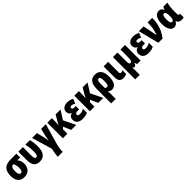

<svg xmlns="http://www.w3.org/2000/svg" viewBox="559 -2578 4832 4832"><g transform="rotate(-45 2975.5 -161.5)"><path d="M496.1 -232.9Q496.1 -160.2 467.5 -105.5Q439 -50.8 386.7 -20.5Q334.5 9.8 263.2 9.8Q148.9 9.8 90.6 -61.5Q32.2 -132.8 32.2 -255.9Q32.2 -408.2 103.3 -480.7Q174.3 -553.2 321.8 -553.2H532.2V-418H428.2Q496.1 -350.1 496.1 -232.9ZM195.8 -256.8Q195.8 -187.5 214.4 -156.2Q232.9 -125 265.1 -125Q332 -125 332 -262.2Q332 -344.2 293 -418H285.2Q237.8 -418 216.8 -378.9Q195.8 -339.8 195.8 -256.8Z M815.4 7.8Q704.1 7.8 653.6 -55.7Q603 -119.1 603 -252.9V-553.2H765.1V-234.9Q765.1 -179.7 778.1 -156.7Q791 -133.8 820.3 -133.8Q853.5 -133.8 867.9 -170.9Q882.3 -208 882.3 -296.9Q882.3 -354 874.8 -418Q867.2 -481.9 853 -553.2H1014.2Q1025.9 -501 1032.5 -459Q1039.1 -417 1041.7 -378.7Q1044.4 -340.3 1044.4 -297.9Q1044.4 -144 985.4 -68.1Q926.3 7.8 815.4 7.8Z M1580.6 -553.2 1424.3 -6.8Q1414.6 28.8 1406.2 72.3Q1397.9 115.7 1393.1 159.4Q1388.2 203.1 1388.2 240.2H1214.4Q1214.4 211.4 1220 166.3Q1225.6 121.1 1234.4 74.2Q1243.2 27.3 1251.5 -5.9L1090.3 -553.2H1264.2L1303.2 -392.1Q1314.5 -347.7 1323.7 -302.7Q1333 -257.8 1336.4 -211.9H1339.4Q1343.3 -247.1 1352.8 -289.6Q1362.3 -332 1373.5 -382.8L1413.6 -553.2Z M2103.5 -553.2 1954.6 -317.9 2109.4 0H1931.6L1842.3 -201.2L1795.4 -161.1V0H1633.3V-553.2H1795.4V-458Q1795.4 -419.9 1793.9 -382.6Q1792.5 -345.2 1788.6 -309.1H1791.5Q1802.2 -332 1813.2 -353.3Q1824.2 -374.5 1833.5 -390.1L1929.7 -553.2Z M2437.5 -342.8V-225.1H2387.7Q2336.4 -225.1 2317.4 -210.9Q2298.3 -196.8 2298.3 -171.9Q2298.3 -125 2372.6 -125Q2407.2 -125 2444.8 -136Q2482.4 -147 2516.6 -168V-28.8Q2475.1 -6.3 2434.8 1.7Q2394.5 9.8 2343.3 9.8Q2231 9.8 2182.6 -36.1Q2134.3 -82 2134.3 -157.2Q2134.3 -207.5 2163.3 -243.2Q2192.4 -278.8 2242.7 -287.1V-292Q2202.6 -304.2 2181.2 -336.4Q2159.7 -368.7 2159.7 -413.1Q2159.7 -481.4 2211.4 -522.2Q2263.2 -563 2348.6 -563Q2391.1 -563 2432.6 -553.2Q2474.1 -543.5 2521.5 -518.1L2469.7 -396Q2414.6 -431.2 2368.7 -431.2Q2315.4 -431.2 2315.4 -395Q2315.4 -364.3 2334.2 -353.5Q2353 -342.8 2396.5 -342.8Z M3065.4 -553.2 2916.5 -317.9 3071.3 0H2893.6L2804.2 -201.2L2757.3 -161.1V0H2595.2V-553.2H2757.3V-458Q2757.3 -419.9 2755.9 -382.6Q2754.4 -345.2 2750.5 -309.1H2753.4Q2764.2 -332 2775.1 -353.3Q2786.1 -374.5 2795.4 -390.1L2891.6 -553.2Z M3555.2 -275.9Q3555.2 -198.7 3538.3 -133.5Q3521.5 -68.4 3481.4 -29.3Q3441.4 9.8 3372.6 9.8Q3342.8 9.8 3319.3 -1Q3295.9 -11.7 3277.3 -26.9H3269.5Q3273.4 11.2 3274.4 45.9Q3275.4 80.6 3275.4 106.9V240.2H3113.3V-272.9Q3113.3 -356.4 3134.3 -422.1Q3155.3 -487.8 3204.1 -525.4Q3252.9 -563 3336.4 -563Q3442.4 -563 3498.8 -490.7Q3555.2 -418.5 3555.2 -275.9ZM3334.5 -428.2Q3305.2 -428.2 3290.3 -401.6Q3275.4 -375 3275.4 -312V-147.9Q3298.3 -125 3330.6 -125Q3360.8 -125 3376.2 -157Q3391.6 -189 3391.6 -275.9Q3391.6 -363.8 3377.7 -396Q3363.8 -428.2 3334.5 -428.2Z M3799.3 -553.2V-178.2Q3799.3 -129.9 3837.4 -129.9Q3855.5 -129.9 3870.6 -135.3Q3885.7 -140.6 3904.3 -150.9V-21Q3857.9 9.8 3789.6 9.8Q3711.4 9.8 3674.3 -33Q3637.2 -75.7 3637.2 -175.8V-553.2Z M4399.4 -553.2V0H4273.4L4254.4 -68.8H4248.5Q4237.3 -31.7 4218.8 -11Q4200.2 9.8 4178.2 9.8Q4159.7 9.8 4149.2 0Q4138.7 -9.8 4129.4 -30.8H4127.4Q4128.9 -9.3 4130.1 20.8Q4131.3 50.8 4131.3 84V240.2H3969.2V-553.2H4131.3V-246.1Q4131.3 -190.4 4140.9 -162.1Q4150.4 -133.8 4174.3 -133.8Q4203.6 -133.8 4216.8 -156.7Q4230 -179.7 4233.6 -217.5Q4237.3 -255.4 4237.3 -299.8V-553.2Z M4782.2 -342.8V-225.1H4732.4Q4681.2 -225.1 4662.1 -210.9Q4643.1 -196.8 4643.1 -171.9Q4643.1 -125 4717.3 -125Q4752 -125 4789.6 -136Q4827.1 -147 4861.3 -168V-28.8Q4819.8 -6.3 4779.5 1.7Q4739.3 9.8 4688 9.8Q4575.7 9.8 4527.3 -36.1Q4479 -82 4479 -157.2Q4479 -207.5 4508.1 -243.2Q4537.1 -278.8 4587.4 -287.1V-292Q4547.4 -304.2 4525.9 -336.4Q4504.4 -368.7 4504.4 -413.1Q4504.4 -481.4 4556.2 -522.2Q4607.9 -563 4693.4 -563Q4735.8 -563 4777.3 -553.2Q4818.8 -543.5 4866.2 -518.1L4814.5 -396Q4759.3 -431.2 4713.4 -431.2Q4660.2 -431.2 4660.2 -395Q4660.2 -364.3 4679 -353.5Q4697.8 -342.8 4741.2 -342.8Z M4892.1 -553.2H5061L5123 -241.2Q5127 -223.6 5129.9 -206.3Q5132.8 -189 5134.3 -171.9H5137.2Q5176.3 -260.7 5189.7 -353.3Q5203.1 -445.8 5203.1 -553.2H5366.2Q5366.2 -444.8 5347.4 -350.8Q5328.6 -256.8 5288.3 -170.9Q5248 -85 5183.1 0H5031.2Z M5594.2 9.8Q5515.6 9.8 5471.4 -66.7Q5427.2 -143.1 5427.2 -273.9Q5427.2 -409.7 5474.1 -486.3Q5521 -563 5605 -563Q5649.9 -563 5679 -542Q5708 -521 5726.1 -479H5731.9Q5738.8 -504.9 5746.6 -523.4Q5754.4 -542 5764.2 -553.2H5908.2Q5894 -502.9 5885 -440.4Q5876 -377.9 5876 -324.2V-189Q5876 -129.9 5910.2 -129.9Q5923.8 -129.9 5935.1 -134.8V-2.9Q5931.6 0 5918.9 2.9Q5906.2 5.9 5892.1 7.8Q5877.9 9.8 5870.1 9.8Q5811 9.8 5778.8 -9.5Q5746.6 -28.8 5728 -71.8H5718.3Q5673.8 9.8 5594.2 9.8ZM5650.9 -125Q5683.1 -125 5698.5 -159.2Q5713.9 -193.4 5713.9 -270V-274.9Q5713.9 -352.1 5698.5 -387.9Q5683.1 -423.8 5649.9 -423.8Q5620.6 -423.8 5605.7 -384.8Q5590.8 -345.7 5590.8 -272.9Q5590.8 -125 5650.9 -125Z"/></g></svg>

Font: Open Sans Condensed ExtraBold
Style: Regular
Weight: 800
Width: 3
Designer: Monotype Design Team
Foundry: Monotype Imaging Inc.
Version: Version 3.000; ttfautohint (v1.8.4)